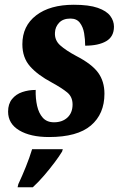

<svg xmlns="http://www.w3.org/2000/svg" viewBox="-20 -566 510 807"><path d="M186 10Q108 10 61 -18Q14 -46 14 -97Q14 -129 30.5 -149.5Q47 -170 73.5 -179Q100 -188 130 -188Q129 -152 136 -121Q143 -90 160 -71Q177 -52 207 -52Q242 -52 263.5 -72Q285 -92 285 -127Q285 -159 262.5 -177.5Q240 -196 198 -219Q138 -251 106 -287.5Q74 -324 74 -380Q74 -457 132 -501.5Q190 -546 290 -546Q354 -546 391 -533Q428 -520 443.5 -499Q459 -478 459 -454Q459 -412 426.5 -393Q394 -374 338 -374Q338 -401 333.5 -427Q329 -453 315.5 -470.5Q302 -488 276 -488Q245 -488 228.5 -470.5Q212 -453 211 -429Q209 -397 233 -375.5Q257 -354 300 -331Q366 -297 392.5 -260.5Q419 -224 419 -172Q419 -87 362 -38.5Q305 10 186 10ZM57 208Q73 174 88.5 135.5Q104 97 115 61H244L241 71Q229 91 209 117.5Q189 144 165.5 171.5Q142 199 118 221H54Z"/></svg>

Font: Noto Serif Condensed ExtraBold
Style: Italic
Weight: 800
Width: 3
Italic angle: -12°
Designer: Monotype Design Team
Foundry: Monotype Imaging Inc.
Version: Version 2.014; ttfautohint (v1.8.4.7-5d5b)